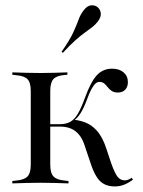

<svg xmlns="http://www.w3.org/2000/svg" viewBox="-20 -682 530 714"><path d="M94.4 -206.5V-343.5Q94.4 -375 82.3 -387.5Q70.2 -400 39.5 -402.4L25.8 -404V-412.9Q52.4 -412.1 77 -411.3Q101.6 -410.5 130.6 -410.5Q157.3 -410.5 181 -411.3Q204.8 -412.1 230.6 -412.9V-404L220.2 -403.2Q190.3 -400.8 178.6 -387.9Q166.9 -375 166.9 -343.5V-206.5ZM130.6 -2.4Q101.6 -2.4 77 -1.6Q52.4 -0.8 25.8 0V-8.9L39.5 -10.5Q70.2 -12.9 82.3 -25.8Q94.4 -38.7 94.4 -69.4V-206.5H166.9V-69.4Q166.9 -38.7 179 -25.8Q191.1 -12.9 221 -10.5L234.7 -8.9V0Q208.1 -0.8 183.5 -1.6Q158.9 -2.4 130.6 -2.4ZM406.5 11.3Q384.7 11.3 368.5 3.2Q352.4 -4.8 341.1 -21.8Q329.8 -38.7 320.2 -65.3L296 -137.1Q287.9 -163.7 275 -179.8Q262.1 -196 244.4 -203.6Q226.6 -211.3 201.6 -211.3H159.7V-220.2H202.4Q225 -220.2 240.7 -228.6Q256.5 -237.1 269.4 -258.9Q282.3 -280.6 296 -318.5Q317.7 -378.2 340.3 -402.4Q362.9 -426.6 396.8 -426.6Q423.4 -426.6 439.5 -412.9Q455.6 -399.2 455.6 -376.6Q455.6 -358.9 445.6 -348.4Q435.5 -337.9 418.5 -337.9Q404 -337.9 395.2 -344Q386.3 -350 380.2 -358.1Q374.2 -366.1 367.3 -371.8Q360.5 -377.4 349.2 -377.4Q341.9 -377.4 335.1 -371.4Q328.2 -365.3 320.2 -350.8Q312.1 -336.3 303.2 -311.3Q291.9 -280.6 279.8 -261.3Q267.7 -241.9 251.6 -231.5V-237.1Q283.9 -233.9 306.9 -222.2Q329.8 -210.5 346.8 -187.9Q363.7 -165.3 375 -130.6L393.5 -75Q406.5 -38.7 416.9 -25Q427.4 -11.3 444.4 -11.3Q455.6 -11.3 470.2 -21L474.2 -13.7Q456.5 -0.8 440.7 5.2Q425 11.3 406.5 11.3ZM213.7 -485.5 208.9 -489.5Q239.5 -533.1 252.4 -561.3Q265.3 -589.5 272.2 -608.9Q279 -628.2 291.1 -643.5Q304 -660.5 318.1 -662.1Q332.3 -663.7 342.7 -655.6Q353.2 -646.8 354.8 -632.7Q356.5 -618.5 343.5 -601.6Q334.7 -590.3 323.4 -581.5Q312.1 -572.6 296.8 -561.7Q281.5 -550.8 261.3 -533.1Q241.1 -515.3 213.7 -485.5Z"/></svg>

Font: Playfair 144pt SemiCondensed Light
Style: Regular
Weight: 300
Width: 4
Designer: Claus Eggers Sørensen
Foundry: Claus Eggers Sørensen
Version: Version 2.203